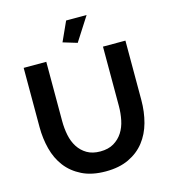

<svg xmlns="http://www.w3.org/2000/svg" viewBox="-131 -1021 1012 1132"><g transform="rotate(-15 375.0 -455.0)"><path d="M410 -770 324 -796 378 -915H503ZM374 -117Q423 -117 456.5 -137Q490 -157 510.5 -189Q531 -221 539.5 -262.5Q548 -304 548 -348V-710H685V-348Q685 -275 667.5 -211Q650 -147 612.5 -99Q575 -51 516 -23Q457 5 375 5Q290 5 230.5 -24.5Q171 -54 134 -102.5Q97 -151 80.5 -215Q64 -279 64 -348V-710H202V-348Q202 -303 210.5 -261.5Q219 -220 239.5 -188Q260 -156 293 -136.5Q326 -117 374 -117Z"/></g></svg>

Font: IngvarSans
Style: Bold
Weight: 700
Version: Version 3.000